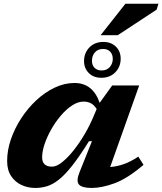

<svg xmlns="http://www.w3.org/2000/svg" viewBox="-20 -962 842 996"><path d="M392.5 -68.5 457 -229.5H441.5Q393 -151.5 355.2 -103.5Q317.5 -55.5 285.5 -30.2Q253.5 -5 224 4Q194.5 13 163.5 13Q125 13 91.8 -2.2Q58.5 -17.5 37.8 -48.5Q17 -79.5 17 -127Q17 -181.5 36.2 -238.2Q55.5 -295 89.5 -347.5Q123.5 -400 168 -441.5Q212.5 -483 263.2 -507.2Q314 -531.5 366.5 -531.5Q461.5 -531.5 497 -428.5L562 -518.5H702L551.5 -95.5Q588 -98.5 622.8 -110.8Q657.5 -123 697.5 -149.5L724.5 -107Q641.5 -36 574.8 -11.5Q508 13 456 13Q405 13 389.5 -5Q374 -23 392.5 -68.5ZM198.5 -146Q198.5 -97.5 250 -97.5Q273.5 -97.5 303 -121.2Q332.5 -145 363 -183.5Q393.5 -222 420 -267.5Q446.5 -313 464.5 -356.5L481.5 -396.5Q467 -419 450.2 -427Q433.5 -435 413.5 -435Q384.5 -435 354 -415Q323.5 -395 295.8 -362.5Q268 -330 246 -291.2Q224 -252.5 211.2 -214.2Q198.5 -176 198.5 -146ZM516.5 -744.5Q556 -744.5 581 -720.2Q606 -696 606 -657.5Q606 -615.5 578.2 -587Q550.5 -558.5 505.5 -558.5Q465.5 -558.5 440.8 -583Q416 -607.5 416 -645Q416 -687.5 443.8 -716Q471.5 -744.5 516.5 -744.5ZM507 -596.5Q534 -596.5 549.5 -614.2Q565 -632 565 -656.5Q565 -680 551.5 -694Q538 -708 515 -708Q487.5 -708 472.2 -690.2Q457 -672.5 457 -646Q457 -624 470.5 -610.2Q484 -596.5 507 -596.5ZM502 -779.5 630.5 -942.5H802L792.5 -912L591 -779.5Z"/></svg>

Font: Newsreader Caption
Style: Bold Italic
Weight: 700
Italic angle: -17°
Designer: Hugues Gentile
Foundry: Production Type
Version: Version 1.001